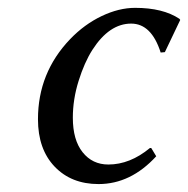

<svg xmlns="http://www.w3.org/2000/svg" viewBox="-20 -459 479 489"><path d="M314 -398.9Q258.3 -398.9 215.3 -332Q194.8 -299.8 180.2 -252.9Q165.5 -206.1 165.5 -159.2Q165.5 -102.5 190.4 -71.3Q215.3 -40 255.9 -40Q311 -40 361.8 -82H365.2L377.9 -61Q313 9.8 231 9.8Q161.6 9.8 119.1 -34.7Q76.7 -79.1 76.7 -155.3Q76.7 -273.9 158.7 -359.4Q194.8 -397 238.8 -418Q282.7 -439 324.2 -439Q395 -439 437 -411.1L439 -408.2L399.9 -326.2L389.2 -325.2Q365.7 -398.9 314 -398.9Z"/></svg>

Font: Linux Biolinum O
Style: Italic
Weight: 400
Italic angle: -12°
Designer: Philipp H. Poll
Foundry: Philipp H. Poll
Version: Version 1.1.3